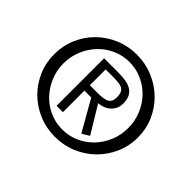

<svg xmlns="http://www.w3.org/2000/svg" viewBox="-130 -866 940 940"><g transform="rotate(45 340.0 -396.5)"><path d="M629.4 -397.9Q629.4 -338.4 606.4 -286.4Q583.5 -234.4 544.2 -195.6Q504.9 -156.7 451.9 -134.5Q398.9 -112.3 338.9 -112.3Q278.8 -112.3 226.3 -134.5Q173.8 -156.7 134.8 -195.3Q95.7 -233.9 73.2 -285.6Q50.8 -337.4 50.8 -396Q50.8 -455.6 73.2 -507.6Q95.7 -559.6 134.8 -598.1Q173.8 -636.7 226.3 -658.9Q278.8 -681.2 338.9 -681.2Q398.9 -681.2 451.9 -658.9Q504.9 -636.7 544.2 -598.4Q583.5 -560.1 606.4 -508.3Q629.4 -456.5 629.4 -397.9ZM563 -396Q563 -444.8 545.4 -487.3Q527.8 -529.8 497.3 -561.5Q466.8 -593.3 426 -611.6Q385.3 -629.9 338.9 -629.9Q292.5 -629.9 251.7 -611.6Q210.9 -593.3 180.7 -561.5Q150.4 -529.8 132.6 -487.3Q114.7 -444.8 114.7 -396Q114.7 -348.1 132.6 -305.7Q150.4 -263.2 180.7 -231.4Q210.9 -199.7 251.7 -181.4Q292.5 -163.1 338.9 -163.1Q385.3 -163.1 426 -181.4Q466.8 -199.7 497.3 -231.4Q527.8 -263.2 545.4 -305.7Q563 -348.1 563 -396ZM460.9 -463.4Q460.9 -444.3 453.9 -429.4Q446.8 -414.6 434.8 -403.6Q422.9 -392.6 406.7 -386.2Q390.6 -379.9 373 -378.4L458 -237.8L419.9 -214.8L329.1 -374.5H281.7V-225.6H237.8V-554.7H334Q364.3 -554.7 387.9 -550.8Q411.6 -546.9 427.7 -536.6Q443.8 -526.4 452.4 -508.8Q460.9 -491.2 460.9 -463.4ZM417.5 -463.4Q417.5 -482.4 412.8 -493.7Q408.2 -504.9 398.4 -511.2Q388.7 -517.6 372.6 -519.5Q356.4 -521.5 334 -521.5H281.7V-412.1H334Q356.4 -412.1 372.6 -414.3Q388.7 -416.5 398.4 -422.4Q408.2 -428.2 412.8 -438.2Q417.5 -448.2 417.5 -463.4Z"/></g></svg>

Font: Metrophobic
Style: Regular
Weight: 400
Designer: vernon adams
Foundry: vernon adams
Version: Version 1.000